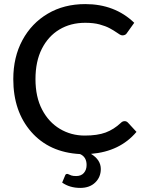

<svg xmlns="http://www.w3.org/2000/svg" viewBox="-20 -746 706 939"><path d="M372.5 173Q321 173 284 147L299 111Q301.5 104.5 309 104.5Q312 104.5 316.5 107Q321 109.5 329.2 112.2Q337.5 115 352.5 115Q377 115 390.2 99.8Q403.5 84.5 403.5 61Q403.5 21.5 371.5 7.5Q221 -0.5 133 -100.8Q45 -201 45 -359Q45 -467 89.8 -549.8Q134.5 -632.5 213.8 -679.2Q293 -726 397 -726Q541.5 -726 636.5 -634.5L601.5 -585.5Q594.5 -573 579 -573Q573 -573 566 -577Q559 -581 550 -587.5Q536.5 -597 516.5 -607.8Q496.5 -618.5 467.2 -626.5Q438 -634.5 396.5 -634.5Q325 -634.5 270.2 -601.5Q215.5 -568.5 184.5 -507Q153.5 -445.5 153.5 -359Q153.5 -272 185.8 -210.2Q218 -148.5 272.8 -115.8Q327.5 -83 394.5 -83Q456.5 -83 496.8 -98Q537 -113 571.5 -145.5Q579 -153.5 590 -153.5Q598.5 -153.5 605.5 -146.5L647.5 -101Q566.5 -5 425 6.5Q473 35.5 473 80.5Q473 120 445.8 146.5Q418.5 173 372.5 173Z"/></svg>

Font: Verano Sans Medium
Style: Regular
Weight: 500
Designer: Lukasz Dziedzic with Adam Twardoch and Botio Nikoltchev
Foundry: tyPoland Lukasz Dziedzic
Version: Version 3.001;December 28, 2019;FontCreator 12.0.0.2547 64-b